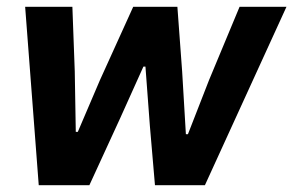

<svg xmlns="http://www.w3.org/2000/svg" viewBox="-20 -545 863 565"><path d="M94 0 54 -525H193L200 -335L203 -157H209L274 -309L372 -525H502L516 -335L527 -150H533L595 -309L685 -525H823L583 0H436L421 -175L408 -349H402L334 -198L243 0Z"/></svg>

Font: IBM Plex Sans
Style: Italic
Weight: 400
Italic angle: -11.31°
Designer: Mike Abbink, Paul van der Laan, Pieter van Rosmalen
Foundry: Bold Monday
Version: Version 3.201